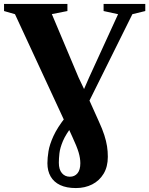

<svg xmlns="http://www.w3.org/2000/svg" viewBox="-40 -763 756 974"><path d="M345 191Q297.5 191 265.2 175.8Q233 160.5 216.8 132.2Q200.5 104 200.5 65Q200.5 38 206 4.2Q211.5 -29.5 231 -72.5Q250.5 -115.5 293 -169.5L369 -271.5L412 -370L559 -691L485.5 -707V-743H697V-707L631.5 -691L384 -192.5L329.5 -128Q294 -82.5 279.2 -47.5Q264.5 -12.5 261.5 14.5Q258.5 41.5 258.5 62.5Q258.5 97 274 115.2Q289.5 133.5 314.5 133.5Q338.5 133.5 353 116.2Q367.5 99 367.5 65Q367.5 39.5 358.8 10Q350 -19.5 326.5 -70L305 -117L289.5 -144L36 -691L-19.5 -707V-743H302V-707L223 -691.5L358.5 -370L407.5 -267L461 -148Q479.5 -108 489.2 -77.5Q499 -47 503 -21Q507 5 507 32.5Q507 83 485.5 118.5Q464 154 427.5 172.5Q391 191 345 191Z"/></svg>

Font: Merriweather 96pt ExtraBold
Style: Regular
Weight: 800
Version: Version 2.100